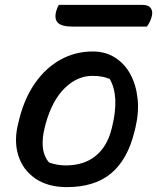

<svg xmlns="http://www.w3.org/2000/svg" viewBox="-20 -756 644 787"><path d="M361 -545Q412 -545 451.5 -520Q491 -495 514.5 -451.5Q538 -408 544 -351.5Q550 -295 535 -232L531 -216Q503 -102 435.5 -45.5Q368 11 254 11Q176 11 124.5 -24.5Q73 -60 54.5 -120.5Q36 -181 56 -256L60 -272Q82 -357 125.5 -418Q169 -479 229 -512Q289 -545 361 -545ZM358 -445Q297 -445 245.5 -395Q194 -345 167 -248L164 -236Q152 -191 155.5 -153.5Q159 -116 181 -90Q214 -78 249 -78Q324 -78 371.5 -116.5Q419 -155 437 -226L440 -238Q470 -362 430 -432Q403 -445 358 -445ZM221 -736H563Q589 -736 598.5 -722Q608 -708 601 -685Q597 -672 592.5 -663.5Q588 -655 582 -647H277Q233 -647 217.5 -662.5Q202 -678 210 -709Q214 -724 221 -736Z"/></svg>

Font: Recursive Mn Csl St Med
Style: Italic
Weight: 500
Italic angle: -15°
Monospace: yes
Version: Version 1.079;hotconv 1.0.112;makeotfexe 2.5.65598; ttfautoh